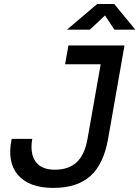

<svg xmlns="http://www.w3.org/2000/svg" viewBox="-20 -918 688 948"><path d="M243.2 9.8Q124 9.8 68.8 -54Q13.7 -117.7 37.6 -232.4H139.2Q127 -160.2 155.8 -120.1Q184.6 -80.1 251 -80.1Q319.3 -80.1 358.9 -117.2Q398.4 -154.3 412.1 -232.4L477.1 -600.6H301.3L317.9 -693.4H594.7L513.7 -232.4Q491.7 -107.9 426.5 -49.1Q361.3 9.8 243.2 9.8ZM310.5 -771.5 460 -898.4H543.9L648.4 -771.5H544.9L498.5 -841.8L423.8 -771.5Z"/></svg>

Font: Cascadia Code NF
Style: Italic
Weight: 400
Italic angle: -10°
Monospace: yes
Designer: Aaron Bell
Foundry: Saja Typeworks
Version: Version 2404.023; ttfautohint (v1.8.4)